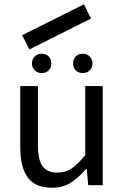

<svg xmlns="http://www.w3.org/2000/svg" viewBox="-20 -869 584 901"><path d="M84 -704 374 -849 407 -782 118 -637ZM176 -526Q156 -526 143 -539Q130 -552 130 -571Q130 -591 143 -604Q156 -617 176 -617Q196 -617 208.5 -604Q221 -591 221 -571Q221 -552 208.5 -539Q196 -526 176 -526ZM368 -526Q348 -526 335.5 -539Q323 -552 323 -571Q323 -591 335.5 -604Q348 -617 368 -617Q388 -617 401 -604Q414 -591 414 -571Q414 -552 401 -539Q388 -526 368 -526ZM224 12Q146 12 110.5 -36Q75 -84 75 -178V-465H158V-189Q158 -120 179 -90Q201 -59 249 -59Q287 -59 316 -78.5Q345 -98 380 -141V-465H462V0H394L387 -76H384Q350 -36 312.5 -12Q275 12 224 12Z"/></svg>

Font: Pinyin1712
Style: Regular
Weight: 400
Version: Version 1